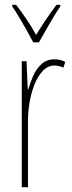

<svg xmlns="http://www.w3.org/2000/svg" viewBox="-20 -783 302 803"><path d="M208 -535Q218 -535 230.5 -532.5Q243 -530 253 -524L245 -500Q239 -503 229 -506Q219 -509 208 -509Q181 -509 160 -487.5Q139 -466 125 -431.5Q111 -397 104 -356.5Q97 -316 97 -277V0H71V-527H91L96 -409H98Q106 -436 118.5 -465Q131 -494 153 -514.5Q175 -535 208 -535ZM119 -606Q106 -631 89.5 -660Q73 -689 57.5 -715Q42 -741 31 -756V-763H47Q67 -738 90 -704Q113 -670 131 -637Q151 -670 171 -699.5Q191 -729 216 -763H232V-756Q210 -724 186.5 -682.5Q163 -641 143 -606Z"/></svg>

Font: Noto Sans ExtraCondensed Thin
Style: Regular
Weight: 100
Width: 2
Designer: Monotype Design Team
Foundry: Monotype Imaging Inc.
Version: Version 2.013; ttfautohint (v1.8.4.7-5d5b)